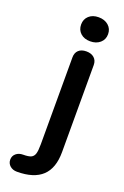

<svg xmlns="http://www.w3.org/2000/svg" viewBox="-187 -765 719 1111"><g transform="rotate(20 173.0 -209.0)"><path d="M134 -636Q134 -669 156.5 -689.5Q179 -710 216 -710Q253 -710 276.5 -689.5Q300 -669 300 -636Q300 -603 276.5 -582.5Q253 -562 216 -562Q179 -562 156.5 -582.5Q134 -603 134 -636ZM16 239Q16 216 33 201.5Q50 187 76 187Q109 187 124.5 180Q140 173 146 154.5Q152 136 152 96V-440Q152 -468 169 -484Q186 -500 217 -500Q247 -500 265 -484Q283 -468 283 -440V96Q283 195 231.5 243.5Q180 292 76 292Q50 292 33 277Q16 262 16 239Z"/></g></svg>

Font: Kodchasan
Style: Bold
Weight: 700
Designer: Katatrad Aksorn Co.,Ltd.
Foundry: Cadson Demak Co.,Ltd.
Version: Version 1.000; ttfautohint (v1.6)